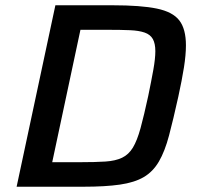

<svg xmlns="http://www.w3.org/2000/svg" viewBox="-20 -708 746 728"><path d="M43 0 190 -688H407Q514 -688 574.5 -675.5Q635 -663 660 -630.5Q685 -598 685 -536Q685 -500 677.5 -452.5Q670 -405 656 -341Q637 -255 621 -194.5Q605 -134 582.5 -95.5Q560 -57 525 -36.5Q490 -16 434.5 -8Q379 0 296 0ZM178 -93H282Q342 -93 380 -95.5Q418 -98 443 -110Q468 -122 484 -148.5Q500 -175 513 -222.5Q526 -270 542 -344Q554 -402 561.5 -444Q569 -486 569 -514Q569 -543 559.5 -560Q550 -577 528.5 -584.5Q507 -592 473 -593.5Q439 -595 389 -595H285Z"/></svg>

Font: Saira Thin Medium
Style: Italic
Weight: 500
Italic angle: -12°
Version: Version 1.101